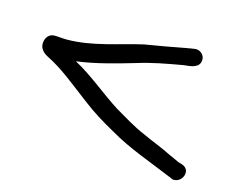

<svg xmlns="http://www.w3.org/2000/svg" viewBox="-67 -516 710 588"><g transform="rotate(15 288.0 -222.0)"><path d="M56 -284C105 -260 150 -222 202 -183C237 -156 270 -136 308 -115C370 -78 447 -52 503 -28L518 -22V-21C551 -12 572 -61 538 -72C536 -73 525 -76 525 -76C516 -80 506 -85 492 -91C465 -105 434 -116 402 -131C368 -145 333 -167 302 -185C251 -217 197 -264 142 -293C205 -301 268 -320 320 -335C368 -350 408 -357 464 -367C486 -369 515 -371 515 -398C515 -413 501 -426 485 -424C475 -423 467 -421 461 -420H460C420 -412 368 -403 331 -397C259 -381 179 -350 97 -350C83 -350 72 -352 58 -352H57C45 -351 36 -344 32 -332C23 -304 44 -290 56 -284Z"/></g></svg>

Font: Stray Cat
Style: BdExt
Weight: 700
Version: Version 1.0